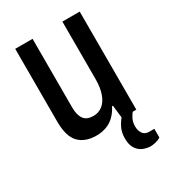

<svg xmlns="http://www.w3.org/2000/svg" viewBox="-174 -618 798 892"><g transform="rotate(-30 225.0 -172.5)"><path d="M368 181Q346 180 327 171.5Q308 163 295.5 143Q283 123 283 90Q283 56 296 31.5Q309 7 326 -12H382V-6Q372 4 362 22.5Q352 41 352 65Q352 88 363 103.5Q374 119 397 119H424V166Q411 174 395.5 177.5Q380 181 368 181ZM176 12Q116 12 83 -22Q50 -56 50 -136V-526H143V-158Q143 -137 147 -121.5Q151 -106 159 -95Q167 -84 180 -79Q193 -74 210 -74Q237 -74 258 -90Q279 -106 291 -138.5Q303 -171 303 -218V-526H396V0H319L311 -70H306Q292 -42 272.5 -23.5Q253 -5 228.5 3.5Q204 12 176 12Z"/></g></svg>

Font: Archivo Condensed Medium
Style: Regular
Weight: 500
Width: 3
Designer: Hector Gatti
Foundry: Omnibus-Type
Version: Version 2.001